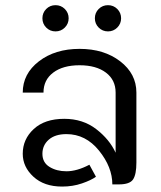

<svg xmlns="http://www.w3.org/2000/svg" viewBox="-20 -703 615 732"><path d="M227.1 -668.8Q241.7 -654.2 241.7 -633.3Q241.7 -612.5 227.1 -597.9Q212.5 -583.3 191.7 -583.3Q170.8 -583.3 156.2 -597.9Q141.7 -612.5 141.7 -633.3Q141.7 -654.2 156.2 -668.8Q170.8 -683.3 191.7 -683.3Q212.5 -683.3 227.1 -668.8ZM427.1 -668.8Q441.7 -654.2 441.7 -633.3Q441.7 -612.5 427.1 -597.9Q412.5 -583.3 391.7 -583.3Q370.8 -583.3 356.2 -597.9Q341.7 -612.5 341.7 -633.3Q341.7 -654.2 356.2 -668.8Q370.8 -683.3 391.7 -683.3Q412.5 -683.3 427.1 -668.8ZM408.3 0Q408.3 -65.8 357.5 -128.8Q306.7 -191.7 233.3 -191.7Q190 -191.7 165.8 -170.4Q141.7 -149.2 141.7 -116.7Q141.7 -83.3 168.8 -66.7Q195.8 -50 233.3 -50Q273.3 -50 320.8 -75L345.8 -29.2Q327.5 -15.8 292.5 -3.8Q257.5 8.3 216.7 8.3Q148.3 8.3 107.5 -29.2Q66.7 -66.7 66.7 -116.7Q66.7 -172.5 108.8 -211.2Q150.8 -250 225 -250Q295.8 -250 346.7 -210.8Q397.5 -171.7 420.8 -120.8V-350Q420.8 -398.3 383.8 -426.2Q346.7 -454.2 283.3 -454.2Q220 -454.2 182.9 -426.2Q145.8 -398.3 145.8 -350H66.7Q66.7 -421.7 128.3 -469.2Q190 -516.7 283.3 -516.7Q376.7 -516.7 438.3 -469.2Q500 -421.7 500 -350V-83.3Q500 -38.3 487.5 -19.2Q475 0 433.3 0Z"/></svg>

Font: BoonBaan
Style: Regular
Weight: 400
Designer: Sungsit Sawaiwan
Foundry: FontUni
Version: Version 2.0